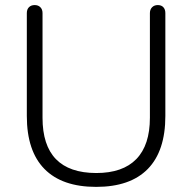

<svg xmlns="http://www.w3.org/2000/svg" viewBox="-20 -730 760 758"><path d="M85.9 -272V-678.2Q85.9 -693.4 94.5 -701.7Q103 -710 116.9 -710Q130.9 -710 139.4 -701.4Q147.9 -692.9 147.9 -678.2V-265.1Q147.9 -47.4 359.9 -46.9Q464.8 -46.9 518.3 -102.1Q571.8 -157.2 571.8 -265.1V-678.2Q571.8 -692.4 580.3 -701.2Q588.9 -710 603 -710Q617.2 -710 625 -701.4Q632.8 -692.9 632.8 -678.2V-272Q632.8 -133.8 563.5 -63Q494.1 7.8 359.6 7.8Q225.1 7.8 155.5 -63Q85.9 -133.8 85.9 -272Z"/></svg>

Font: Nunito-Light
Style: Regular
Weight: 300
Designer: Vernon Adams
Foundry: newtypography
Version: Version 3.000